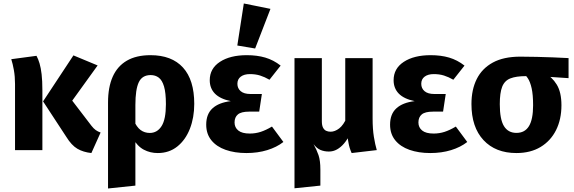

<svg xmlns="http://www.w3.org/2000/svg" viewBox="-20 -867 3314 1109"><path d="M228.8 -281.4 404.1 -547.1 543.9 -489 397.2 -285.6 508.2 -140.6Q520.7 -124.5 532.9 -115.7Q545.1 -107 561.1 -101.5L507.8 17Q461.1 12 427.2 -7.7Q393.2 -27.4 362.8 -76.8ZM45.1 -525.1 190.8 -544.6Q201 -526 208.5 -500.7Q216 -475.4 220.4 -438Q224.8 -400.6 224.8 -345.2V0H66.8V-381.9Q66.8 -425 60.2 -462Q53.6 -499 45.1 -525.1Z M849.5 -548.3Q972 -548.3 1037 -476.8Q1102 -405.3 1102 -267.1Q1102 -187.5 1076.7 -123Q1051.3 -58.4 1004 -20.7Q956.8 17 891.3 17Q847.4 17 810.5 -2.5Q773.5 -22 744.4 -71.8L751.1 -174.4Q768.9 -133.2 791.9 -116.1Q815 -99.1 845 -99.1Q888.1 -99.1 913.2 -138.5Q938.3 -177.8 938.3 -265.2Q938.3 -331.3 927.4 -367.7Q916.5 -404.1 896.8 -418.7Q877.2 -433.4 850.3 -433.4Q801.4 -433.4 781.7 -392Q762 -350.5 762 -260.4V205.1L604 221.7V-274.7Q604 -363.1 631 -423.9Q658 -484.6 712.5 -516.5Q767.1 -548.3 849.5 -548.3Z M1405.7 -548.3Q1464.8 -548.3 1512.2 -534.4Q1559.5 -520.5 1601 -488.1L1536.5 -406.4Q1508.8 -422.4 1482.5 -430.7Q1456.1 -439 1423.5 -439Q1390.4 -439 1370.8 -424.4Q1351.2 -409.8 1351.2 -383Q1351.2 -356.7 1370.2 -340.4Q1389.2 -324.1 1426 -324.1H1492.6L1477.2 -222.2H1418.7Q1373.2 -222.2 1354 -206Q1334.8 -189.9 1334.8 -159.7Q1334.8 -130.7 1356.4 -113.2Q1377.9 -95.6 1422.9 -95.6Q1455.6 -95.6 1485.9 -105.4Q1516.1 -115.3 1550.9 -136L1616.9 -46.9Q1578 -16.6 1523.3 0.2Q1468.6 17 1403 17Q1335.8 17 1283.2 -1.5Q1230.6 -20 1200.8 -56.8Q1171.1 -93.5 1171.1 -147Q1171.1 -208.3 1207.6 -241.4Q1244.1 -274.6 1313.1 -282.9Q1251.3 -295.7 1221.4 -326.3Q1191.5 -357 1191.5 -403.7Q1191.5 -471.3 1250.4 -509.8Q1309.3 -548.3 1405.7 -548.3ZM1350.7 -604.1 1388.3 -846.9 1542.2 -815.8 1453.7 -586.9Z M1984 -190 1998.6 -86.6Q1984.8 -58.7 1966.4 -37.3Q1948 -15.9 1926.3 -3.8Q1904.7 8.3 1879.6 8.3Q1853.1 8.3 1831.5 -0.7Q1810 -9.8 1791.1 -34.3Q1808.8 -2.5 1819.7 28.8Q1830.5 60.2 1830.5 112.8V205.1L1681 220.5V-531.4H1839V-166.6Q1839 -143.5 1845.6 -130.3Q1852.2 -117 1863.6 -111.6Q1875.1 -106.2 1889.4 -106.2Q1914.3 -106.2 1939.2 -125.3Q1964.1 -144.4 1984 -190ZM1985.9 -82.5 1974.2 -142.9V-531.4H2132.2V-182.5Q2132.2 -122.2 2139.5 -76.8Q2146.9 -31.4 2156.3 0L2011.1 17Q2003.8 0.5 1999.6 -13.5Q1995.4 -27.4 1992.6 -44Q1989.8 -60.5 1985.9 -82.5Z M2467.7 -548.3Q2526.8 -548.3 2574.2 -534.4Q2621.5 -520.5 2663 -488.1L2598.5 -406.4Q2570.8 -422.4 2544.5 -430.7Q2518.1 -439 2485.5 -439Q2452.4 -439 2432.8 -424.4Q2413.2 -409.8 2413.2 -383Q2413.2 -356.7 2432.2 -340.4Q2451.2 -324.1 2488 -324.1H2554.6L2539.2 -222.2H2480.7Q2435.2 -222.2 2416 -206Q2396.8 -189.9 2396.8 -159.7Q2396.8 -130.7 2418.4 -113.2Q2439.9 -95.6 2484.9 -95.6Q2517.6 -95.6 2547.9 -105.4Q2578.1 -115.3 2612.9 -136L2678.9 -46.9Q2640 -16.6 2585.3 0.2Q2530.6 17 2465 17Q2397.8 17 2345.2 -1.5Q2292.6 -20 2262.8 -56.8Q2233.1 -93.5 2233.1 -147Q2233.1 -208.3 2269.6 -241.4Q2306.1 -274.6 2375.1 -282.9Q2313.3 -295.7 2283.4 -326.3Q2253.5 -357 2253.5 -403.7Q2253.5 -471.3 2312.4 -509.8Q2371.3 -548.3 2467.7 -548.3Z M3264 -531.4V-415.6L3113.8 -425.6L3018.3 -427.3Q2961.1 -427.3 2927.7 -414.1Q2894.4 -401 2880.6 -366Q2866.8 -331 2866.8 -265.5Q2866.8 -177.4 2891 -138.4Q2915.1 -99.4 2963 -99.4Q3011.6 -99.4 3035.4 -138.6Q3059.2 -177.8 3059.2 -259Q3059.2 -319.6 3050.8 -357.2Q3042.4 -394.8 3028.4 -415.5Q3014.4 -436.1 2997.4 -446.5L3121.8 -448.5Q3168.5 -423.1 3195.7 -378.6Q3222.9 -334.2 3222.9 -259Q3222.9 -177.4 3191.7 -115.2Q3160.4 -53 3102.3 -18Q3044.2 17 2963 17Q2842.3 17 2772.7 -57.7Q2703.1 -132.4 2703.1 -266.1Q2703.1 -349.2 2733.6 -410.3Q2764.1 -471.5 2826.6 -505.7Q2889 -539.8 2985.5 -539.8Q3033 -539.8 3080.7 -538.5Q3128.3 -537.2 3174.8 -535.6Q3221.3 -534 3264 -531.4Z"/></svg>

Font: Fira Sans Variable
Style: Regular
Weight: 400
Designer: Carrois Corporate & Edenspiekermann AG
Foundry: Carrois Corporate GbR & Edenspiekermann AG
Version: Version 4.202